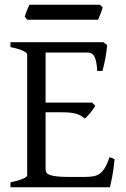

<svg xmlns="http://www.w3.org/2000/svg" viewBox="-20 -794 536 814"><path d="M465.8 -119.1Q461.9 -77.1 455.8 -45.7Q449.7 -14.2 445.8 0H24.4V-21Q57.6 -27.8 76.4 -35.9Q95.2 -43.9 95.2 -50.8V-564Q95.2 -569.8 77.4 -578.6Q59.6 -587.4 24.4 -594.2V-615.2H418L434.1 -603Q433.1 -590.3 431.2 -575.2Q429.2 -560.1 426.3 -544.9Q423.3 -529.8 420.2 -516.1Q417 -502.4 414.1 -493.2H392.1Q391.1 -515.6 387.9 -530.8Q384.8 -545.9 379.9 -554.9Q375 -564 367.9 -567.6Q360.8 -571.3 352.1 -571.3H173.3V-358.9H371.1L383.8 -345.2Q379.9 -338.4 374.3 -330.6Q368.7 -322.8 362.5 -315.2Q356.4 -307.6 350.3 -301.3Q344.2 -294.9 338.9 -291Q331.5 -298.3 323 -303.2Q314.5 -308.1 303.5 -311.5Q292.5 -314.9 277.6 -316.4Q262.7 -317.9 242.2 -317.9H173.3V-75.2Q173.3 -67.9 176.8 -62.3Q180.2 -56.6 190.9 -52.5Q201.7 -48.3 221.2 -46.1Q240.7 -43.9 272.9 -43.9H335.9Q358.4 -43.9 374.3 -46.4Q390.1 -48.8 402.3 -57.4Q414.6 -65.9 424.6 -82.5Q434.6 -99.1 444.8 -127.9ZM415 -762.2Q414.1 -756.8 411.6 -749.8Q409.2 -742.7 406.2 -735.6Q403.3 -728.5 400.6 -721.7Q397.9 -714.8 396 -710.4H95.7L85 -722.7Q85.9 -728 88.4 -734.9Q90.8 -741.7 93.8 -748.8Q96.7 -755.9 99.6 -762.5Q102.5 -769 105 -773.9H404.3Z"/></svg>

Font: Gentium Plus Am
Style: Regular
Weight: 400
Designer: J. Victor Gaultney, Annie Olsen, Iska Routamaa, Becca Hirsbrunner
Foundry: SIL International
Version: Version 5.000